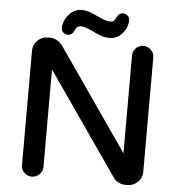

<svg xmlns="http://www.w3.org/2000/svg" viewBox="-58 -904 900 971"><g transform="rotate(5 392.0 -418.5)"><path d="M225 -748Q225 -772 237.5 -795.5Q250 -819 271 -834Q292 -849 317 -849Q336 -849 353 -843.5Q370 -838 400 -824Q426 -812 439.5 -807.5Q453 -803 468 -803Q478 -803 483.5 -807.5Q489 -812 495 -824Q499 -836 508 -843Q517 -850 528 -850Q541 -850 550.5 -841Q560 -832 561 -820Q561 -781 534.5 -750.5Q508 -720 469 -720Q449 -720 432.5 -725Q416 -730 385 -745Q359 -758 345.5 -762Q332 -766 318 -766Q309 -766 302.5 -760Q296 -754 289 -740Q286 -730 277.5 -724Q269 -718 258 -718Q245 -718 235 -727Q225 -736 225 -748ZM85 -622Q85 -651 106.5 -673Q128 -695 158 -695H171Q206 -695 233 -662L591 -145V-642Q591 -663 606.5 -679Q622 -695 645 -695Q667 -695 683 -679Q699 -663 699 -642V-59Q699 -30 677 -8.5Q655 13 625 13H613Q596 13 579 4.5Q562 -4 554 -17L194 -536V-39Q194 -19 177.5 -3Q161 13 139 13Q117 13 101 -2.5Q85 -18 85 -39Z"/></g></svg>

Font: 寒蝉全圆体 Bold
Style: Regular
Weight: 700
Designer: Warren2060
      Designed by Motoya company      

      [Varela Round]
      Joe Prince(Latin component); Avraham Cornf
Foundry: ChillType
Version: Version 3.200